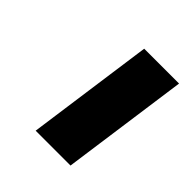

<svg xmlns="http://www.w3.org/2000/svg" viewBox="-99 -758 409 409"><g transform="rotate(45 106.0 -553.5)"><path d="M67 -410 107 -697H212L172 -410Z"/></g></svg>

Font: Hanken Grotesk
Style: Bold Italic
Weight: 700
Italic angle: -8°
Designer: Alfredo Marco Pradil
Foundry: Hanken Design Co.
Version: Version 3.013